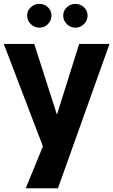

<svg xmlns="http://www.w3.org/2000/svg" viewBox="-22 -769 600 1016"><path d="M397 -536.6 279.3 -162.1 159.2 -536.6H-2L205.1 5.4L114.3 227.1H284.7L557.6 -536.6ZM121.6 -686.5Q121.6 -660.6 140.9 -641.6Q160.2 -622.6 186.5 -622.6Q212.9 -622.6 231.7 -641.6Q250.5 -660.6 250.5 -686.5Q250.5 -712.4 231.7 -730.5Q212.9 -748.5 186.5 -748.5Q160.2 -748.5 140.9 -730.5Q121.6 -712.4 121.6 -686.5ZM312.5 -686.5Q312.5 -660.6 331.5 -641.6Q350.6 -622.6 377 -622.6Q403.3 -622.6 422.4 -641.6Q441.4 -660.6 441.4 -686.5Q441.4 -712.4 422.4 -730.5Q403.3 -748.5 377 -748.5Q350.6 -748.5 331.5 -730.5Q312.5 -712.4 312.5 -686.5Z"/></svg>

Font: Estedad-FD-VF Thin
Style: Regular
Weight: 100
Designer: Amin Abedi
Version: Version 5.0